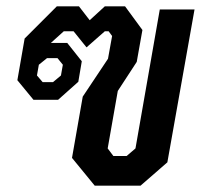

<svg xmlns="http://www.w3.org/2000/svg" viewBox="-20 -588 652 608"><path d="M208 -88 242 -282 322 -402 335 -474 324 -489H312L254 -438L213 -489H182L141 -452H193L239 -394L228 -329L164 -272H86L35 -334L58 -466L160 -568H230L264 -524L312 -568H376L431 -493L413 -392L353 -300L321 -118L339 -94H381L409 -118L486 -558H596L510 -74L425 0H280ZM148 -328 173 -349 179 -383 162 -404H129L103 -383L97 -349L115 -328Z"/></svg>

Font: Chakra Petch SemiBold
Style: Italic
Weight: 600
Italic angle: -10°
Designer: Katatrad Aksorn Co.,Ltd.
Foundry: Cadson Demak Co.,Ltd.
Version: Version 1.000; ttfautohint (v1.6)